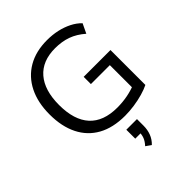

<svg xmlns="http://www.w3.org/2000/svg" viewBox="-269 -859 1276 1276"><g transform="rotate(-45 369.0 -221.0)"><path d="M413 9Q300 9 222.5 -34Q145 -77 104.5 -158Q64 -239 64 -352Q64 -464 104.5 -545Q145 -626 220.5 -670Q296 -714 401 -714Q452 -714 497 -704Q542 -694 581 -674.5Q620 -655 648 -626L616 -559Q568 -601 516.5 -619.5Q465 -638 401 -638Q281 -638 217 -564Q153 -490 153 -352Q153 -211 219 -138.5Q285 -66 415 -66Q465 -66 511.5 -75Q558 -84 599 -101L579 -53V-301H401V-369H653V-41Q625 -27 585 -15.5Q545 -4 500 2.5Q455 9 413 9ZM401 272 364 246Q386 222 394.5 200Q403 178 403 153L423 164H353V80H453V142Q453 180 440.5 213Q428 246 401 272Z"/></g></svg>

Font: Nunito Sans 11pt
Style: Regular
Weight: 400
Version: Version 3.101;gftools[0.9.27]